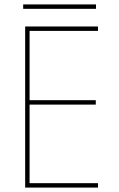

<svg xmlns="http://www.w3.org/2000/svg" viewBox="-20 -850 540 870"><path d="M94 0V-730H424V-710H114V-396H414V-376H114V-20H424V0ZM85 -810V-830H415V-810Z"/></svg>

Font: M PLUS Code Latin Thin
Style: Regular
Weight: 250
Designer: Coji Morishita
Foundry: UNDERFOREST DESIGN
Version: Version 1.002; ttfautohint (v1.8.3)